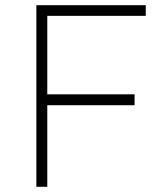

<svg xmlns="http://www.w3.org/2000/svg" viewBox="-20 -719 592 739"><path d="M120 -699H541V-658H162V-356H498V-314H162V0H120Z"/></svg>

Font: TypoPRO Montserrat
Style: Regular
Weight: 275
Designer: Julieta Ulanovsky
Foundry: Julieta Ulanovsky
Version: Version 6.001